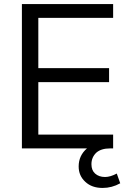

<svg xmlns="http://www.w3.org/2000/svg" viewBox="-20 -732 628 947"><path d="M573 172Q532 195 486 195Q433 195 401 165Q368 135 368 89Q368 35 409 0H88V-712H538V-644H169V-396H518V-327H169V-68H538V0H523Q479 0 455 21Q431 44 431 78Q431 108 449 124Q468 141 498 141Q524 141 556 124Z"/></svg>

Font: PRinguin Sans
Style: Regular
Weight: 400
Designer: Vernon Adams
Foundry: Vernon Adams
Version: ""